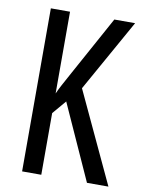

<svg xmlns="http://www.w3.org/2000/svg" viewBox="-82 -771 614 828"><g transform="rotate(10 225.5 -357.0)"><path d="M451 0H357L208 -330L157 -270V0H73V-714H157V-356Q168 -382 211 -459L351 -714H442L265 -398Z"/></g></svg>

Font: Noto Sans Gurmukhi ExtraCondensed
Style: Regular
Weight: 400
Width: 2
Designer: Jelle Bosma - Monotype Design Team
Foundry: Monotype Imaging Inc.
Version: Version 2.004; ttfautohint (v1.8.4.7-5d5b)